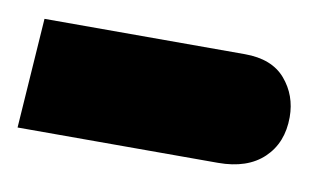

<svg xmlns="http://www.w3.org/2000/svg" viewBox="-33 -193 414 251"><g transform="rotate(10 174.0 -68.0)"><path d="M0 5 10 -141H276Q312 -141 330 -120Q348 -99 348 -70Q348 -36 326.5 -15.5Q305 5 266 5Z"/></g></svg>

Font: Noto Sans Arabic Cond ExtBd
Style: Regular
Weight: 800
Width: 3
Designer: Monotype Design Team, Nadine Chahine, Nizar Qandah and Khaled Hosny
Foundry: Monotype Imaging Inc.
Version: Version 2.012; ttfautohint (v1.8.4.7-5d5b)